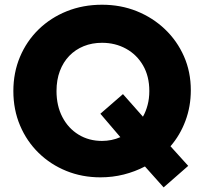

<svg xmlns="http://www.w3.org/2000/svg" viewBox="-20 -735 863 812"><path d="M672 57.5 593 -31Q551 -9 503.5 3Q456 15 404.5 15Q327.5 15 260.8 -12Q194 -39 143.5 -88.2Q93 -137.5 64.8 -204.2Q36.5 -271 36.5 -350Q36.5 -428 64.5 -494.5Q92.5 -561 143.2 -610.5Q194 -660 262.5 -687.5Q331 -715 411.5 -715Q490.5 -715 558.2 -687.8Q626 -660.5 677.5 -611.5Q729 -562.5 758 -496.8Q787 -431 787 -353.5Q787 -284.5 764.2 -223.8Q741.5 -163 701 -116.5L776 -33.5ZM411.5 -139Q431.5 -139 451.2 -143Q471 -147 489 -155L404.5 -254L500 -337L584.5 -241.5Q597 -263.5 604.2 -290.8Q611.5 -318 611.5 -350Q611.5 -412.5 585 -458.2Q558.5 -504 513 -529Q467.5 -554 411.5 -554Q369.5 -554 334.2 -539.8Q299 -525.5 273.2 -499Q247.5 -472.5 233.2 -434.8Q219 -397 219 -350Q219 -287.5 243.8 -240Q268.5 -192.5 312 -165.8Q355.5 -139 411.5 -139Z"/></svg>

Font: Geologica Thin Cursive ExtraBold
Style: Regular
Weight: 800
Version: Version 1.010;gftools[0.9.28]